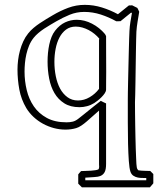

<svg xmlns="http://www.w3.org/2000/svg" viewBox="-20 -506 665 798"><path d="M392.6 -345.7Q383.8 -356 372.8 -365Q361.8 -374 348.9 -380.9Q335.9 -387.7 322.3 -391.6Q308.6 -395.5 294.9 -395.5Q271.5 -395.5 254.6 -383.1Q237.8 -370.6 227.1 -350.1Q216.3 -329.6 211.2 -303.2Q206.1 -276.9 206.1 -249Q206.1 -218.3 211.9 -189.2Q217.8 -160.2 229.7 -137.9Q241.7 -115.7 260.3 -102.1Q278.8 -88.4 304.2 -88.4Q329.6 -88.4 352.8 -102.1Q376 -115.7 391.6 -136.7V-339.8ZM420.9 -356Q420.9 -318.8 421.1 -281.7Q421.4 -244.6 421.4 -207.5Q421.4 -189 421.1 -170.7Q420.9 -152.3 420.9 -133.8Q420.9 -126.5 415.3 -118.2Q409.7 -109.9 401.9 -102.1Q394 -94.2 385.5 -87.6Q377 -81.1 371.6 -77.6Q357.4 -68.8 341.8 -64.7Q326.2 -60.5 310.5 -60.5Q272.5 -60.5 247.1 -76.7Q221.7 -92.8 206.3 -119.1Q190.9 -145.5 184.3 -179.7Q177.7 -213.9 177.7 -250Q177.7 -267.6 179.4 -285.9Q181.2 -304.2 184.8 -321Q188.5 -337.9 194.3 -352.5Q200.2 -367.2 209 -378.4Q227.5 -402.3 250.7 -413.1Q273.9 -423.8 298.8 -423.8Q331.1 -423.8 362.3 -407.7Q393.6 -391.6 416.5 -364.3ZM617.2 217.3V255.9Q613.3 260.3 610.1 264.4Q606.9 268.6 603 272.5H320.3L305.2 257.3V218.8Q308.1 214.8 311 211.7Q314 208.5 316.9 205.1Q326.7 204.6 337.6 204.3Q348.6 204.1 358.4 203.4Q368.2 202.6 376.5 201.4Q384.8 200.2 389.2 197.8Q391.1 195.3 391.6 192.1Q392.1 189 392.1 186Q392.1 183.6 391.8 181.4Q391.6 179.2 391.6 176.8V-46.4L375 -31.7Q369.6 -27.3 360.6 -19Q351.6 -10.7 340.8 -1.5Q330.1 7.8 318.6 15.6Q307.1 23.4 296.9 26.4Q275.9 32.7 252 32.7Q228 32.7 204.1 26.4Q180.2 20 158.7 8.3Q137.2 -3.4 119.4 -20Q101.6 -36.6 89.4 -56.6Q67.9 -92.8 60.3 -134Q52.7 -175.3 52.7 -216.8Q52.7 -235.8 55.2 -256.1Q57.6 -276.4 63 -296.1Q68.4 -315.9 76.7 -334Q85 -352.1 97.2 -367.2Q106.9 -379.4 119.4 -389.9Q131.8 -400.4 145.3 -409.4Q158.7 -418.5 172.6 -426.8Q186.5 -435.1 199.7 -442.9Q230 -460.9 263.2 -473.4Q296.4 -485.8 332.5 -485.8Q368.7 -485.8 403.8 -474.9Q439 -463.9 470.2 -446.8L515.6 -483.4Q519 -483.4 522.5 -483.6Q525.9 -483.9 529.3 -483.9Q534.7 -481.4 540 -478.5Q545.4 -475.6 550.8 -473.1Q553.2 -469.2 554.9 -465.1Q556.6 -460.9 558.6 -457Q555.2 -436.5 551.8 -415.8Q548.3 -395 546.9 -374.5Q546.4 -365.7 545.9 -343Q545.4 -320.3 544.9 -290.3Q544.4 -260.3 543.9 -227.1Q543.5 -193.8 543 -164.1Q542.5 -134.3 542 -111.8Q541.5 -89.4 541 -81.5Q541 -59.6 541.3 -34.7Q541.5 -9.8 542 15.4Q542.5 40.5 543 65.2Q543.5 89.8 544.2 111.1Q544.9 132.3 545.7 148.9Q546.4 165.5 546.9 175.3Q547.9 183.6 548.6 189.9Q549.3 196.3 554.7 201.7Q565.9 203.6 579.6 203.9Q593.3 204.1 604.5 204.6ZM583.5 233.9Q580.1 233.4 571.3 233.6Q562.5 233.9 552.7 231.9Q543 230 534.4 224.4Q525.9 218.8 522 207Q517.6 193.8 515.4 163.1Q513.2 132.3 512.2 91.3Q511.2 50.3 511.2 2.7Q511.2 -44.9 511.2 -91.8Q511.2 -100.1 511.5 -122.1Q511.7 -144 512.5 -172.6Q513.2 -201.2 513.9 -233.4Q514.6 -265.6 515.4 -294.7Q516.1 -323.7 516.8 -346.2Q517.6 -368.7 518.1 -377.9Q519 -396.5 522 -414.8Q524.9 -433.1 528.3 -451.7Q527.3 -452.6 526.6 -452.9Q525.9 -453.1 524.9 -453.6Q513.7 -444.8 502.9 -435.8Q492.2 -426.8 481 -418Q476.6 -418 472.2 -417.7Q467.8 -417.5 463.4 -417.5Q432.6 -434.6 398.9 -445.6Q365.2 -456.5 330.1 -456.5Q298.3 -456.5 269.3 -444.6Q240.2 -432.6 213.4 -417Q202.6 -410.6 189.7 -403.1Q176.8 -395.5 163.8 -387Q150.9 -378.4 139.6 -368.9Q128.4 -359.4 120.1 -349.1Q108.4 -334.5 101.1 -316.9Q93.8 -299.3 89.6 -280.8Q85.4 -262.2 83.7 -243.7Q82 -225.1 82 -208.5Q82 -169.4 91.1 -131.6Q100.1 -93.8 120.6 -64Q141.1 -34.2 174.6 -15.9Q208 2.4 256.8 2.4Q271 2.4 282.7 -0.5Q294.4 -3.4 307.1 -13.7Q318.4 -22.5 328.9 -31Q339.4 -39.6 350.3 -48.3Q361.3 -57.1 373.3 -66.7Q385.3 -76.2 398.9 -86.9Q404.3 -84 409.9 -81.3Q415.5 -78.6 420.9 -76.2V175.3Q420.9 198.2 415 209.2Q409.2 220.2 398.2 224.9Q387.2 229.5 371.1 230Q355 230.5 334.5 232.4V243.2H587.9V233.9Z"/></svg>

Font: XB Kayhan Pook
Style: Regular
Weight: 700
Designer: Behnam
Foundry: Irmug
Version: Version 7.300 2009